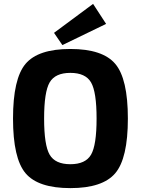

<svg xmlns="http://www.w3.org/2000/svg" viewBox="-20 -955 724 988"><path d="M526 -832 301 -723 258 -786 459 -935ZM111.5 -626.5Q176 -703 342 -703Q508 -703 573 -626.5Q638 -550 638 -345Q638 -140 573 -63.5Q508 13 342 13Q176 13 111.5 -63.5Q47 -140 47 -345Q47 -550 111.5 -626.5ZM448.5 -531Q420 -580 342 -580Q264 -580 235.5 -531Q207 -482 207 -345Q207 -208 235.5 -159Q264 -110 342 -110Q420 -110 448.5 -159Q477 -208 477 -345Q477 -482 448.5 -531Z"/></svg>

Font: Exo 2.0
Style: Bold
Weight: 700
Designer: Natanael Gama
Version: Version 1.001;PS 001.001;hotconv 1.0.70;makeotf.lib2.5.58329